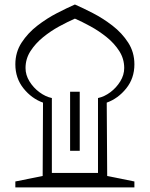

<svg xmlns="http://www.w3.org/2000/svg" viewBox="-20 -817 653 837"><path d="M46.9 0V-25.9L166 -49.8L167.5 -369.6Q118.2 -387.2 82.5 -431.6Q46.9 -476.1 46.9 -536.6Q46.9 -589.4 74.2 -631.3Q101.6 -673.3 143.1 -705.3Q184.6 -737.3 228.8 -760Q272.9 -782.7 306.6 -797.4Q340.3 -782.7 384.5 -760Q428.7 -737.3 470.2 -705.3Q511.7 -673.3 538.8 -631.3Q565.9 -589.4 565.9 -536.6Q565.9 -476.1 530.3 -431.6Q494.6 -387.2 445.3 -369.6L447.3 -49.8L565.9 -25.9V0ZM407.2 -63V-389.6Q435.1 -395.5 461.2 -415Q487.3 -434.6 504.4 -462.4Q521.5 -490.2 521.5 -520.5Q521.5 -560.5 500.2 -594Q479 -627.4 445.6 -654.5Q412.1 -681.6 375 -701.9Q337.9 -722.2 306.6 -735.8Q275.4 -722.2 238 -701.9Q200.7 -681.6 167.5 -654.5Q134.3 -627.4 112.8 -594Q91.3 -560.5 91.3 -520.5Q91.3 -490.2 108.4 -462.4Q125.5 -434.6 151.9 -415Q178.2 -395.5 206.1 -389.6V-63ZM285.6 -417H327.6V-159.7H285.6Z"/></svg>

Font: Pinar-DS1-FD SemiBold
Style: Regular
Weight: 600
Designer: Amin Abedi
Version: Version 3.000